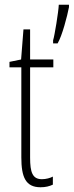

<svg xmlns="http://www.w3.org/2000/svg" viewBox="-20 -780 311 810"><path d="M271 -750V-760H228C227 -732 210 -627 204 -610V-597H223C242 -628 264 -713 271 -750ZM157 -24C117 -24 107 -53 107 -115V-496H205V-529H107V-656H79L69 -529L20 -519V-496H70V-116C70 -33 88 10 151 10C172 10 188 6 203 -1V-35C192 -29 174 -24 157 -24Z"/></svg>

Font: Noto Sans Hebrew ExtraCondensed ExtraLight
Style: Regular
Weight: 200
Width: 2
Designer: Monotype Design Team
Foundry: Monotype Imaging Inc.
Version: Version 2.004